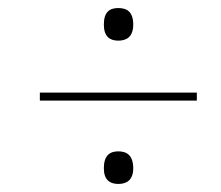

<svg xmlns="http://www.w3.org/2000/svg" viewBox="-20 -597 550 477"><path d="M274 -496C295 -496 311 -506 311 -536C311 -568 295 -577 274 -577C253 -577 238 -568 238 -536C238 -506 253 -496 274 -496ZM79 -347H469V-367H79ZM274 -140C295 -140 311 -150 311 -179C311 -211 295 -221 274 -221C253 -221 238 -211 238 -179C238 -150 253 -140 274 -140Z"/></svg>

Font: Noto Serif Display SemiCondensed ExtraBold
Style: Italic
Weight: 800
Width: 4
Italic angle: -12°
Designer: Monotype Design Team
Foundry: Monotype Imaging Inc.
Version: Version 2.009